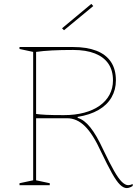

<svg xmlns="http://www.w3.org/2000/svg" viewBox="-20 -949 705 984"><path d="M630 15Q613 15 595 -2.5Q577 -20 554 -61Q531 -102 498 -171Q457 -261 415.5 -302Q374 -343 324 -343H165V-25L235 -10V0H80V-10L150 -25V-683L80 -698V-708H355Q425 -708 474 -689Q523 -670 548.5 -632Q574 -594 574 -537Q574 -489 551.5 -450Q529 -411 485 -385.5Q441 -360 378 -350V-345Q395 -340 411 -328Q427 -316 443 -296Q459 -276 475.5 -247.5Q492 -219 510 -180Q542 -113 564.5 -73.5Q587 -34 604.5 -17Q622 0 637 0Q648 0 660 -6V4Q656 7 650.5 9.5Q645 12 640 13.5Q635 15 630 15ZM307 -359Q365 -359 411.5 -371.5Q458 -384 491 -407.5Q524 -431 541.5 -464Q559 -497 559 -537Q559 -588 535.5 -622.5Q512 -657 466.5 -675Q421 -693 355 -693Q293 -693 246 -690.5Q199 -688 165 -683V-365Q186 -362 217 -360.5Q248 -359 307 -359ZM308 -794 298 -804 448 -929 458 -918Z"/></svg>

Font: Kalnia Thin
Style: Regular
Weight: 250
Designer: Frida Medrano
Foundry: Frida Medrano
Version: Version 1.105